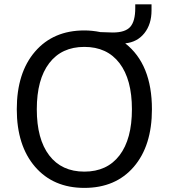

<svg xmlns="http://www.w3.org/2000/svg" viewBox="-20 -871 791 899"><path d="M375 8.8Q229.5 8.8 144 -90.3Q58.6 -189.5 58.6 -359.4Q58.6 -530.3 144 -629.4Q229.5 -728.5 375 -728.5Q411.1 -728.5 450.2 -720.7Q493.2 -718.8 507.8 -718.8Q566.4 -718.8 589.8 -745.1Q613.3 -771.5 613.3 -833V-850.6H689.5V-822.3Q689.5 -757.8 656.2 -715.8Q623 -673.8 566.4 -668Q691.4 -570.3 691.4 -359.4Q691.4 -188.5 606.4 -89.8Q521.5 8.8 375 8.8ZM210.4 -575.2Q152.3 -499 152.3 -359.4Q152.3 -219.7 210.4 -143.6Q268.6 -67.4 375 -67.4Q481.4 -67.4 539.6 -143.6Q597.7 -219.7 597.7 -359.4Q597.7 -499 539.6 -575.2Q481.4 -651.4 375 -651.4Q268.6 -651.4 210.4 -575.2Z"/></svg>

Font: Min Sans
Style: Regular
Weight: 400
Designer: Jinseong-Kim, NotoSansCJK, Nunito
Foundry: Jinseong-Kim
Version: Version 1.400;Glyphs 3.1.2 (3151)